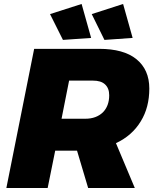

<svg xmlns="http://www.w3.org/2000/svg" viewBox="-20 -947 792 967"><path d="M689 -336C718 -383 732 -438 732 -501C732 -565 710 -614 667 -649C624 -684 561 -701 480 -701H152L12 0H220L258 -188H368L424 0H659L564 -226C618 -251 660 -288 689 -336ZM290 -349 328 -541H448C475 -541 495 -535 509 -522C523 -509 530 -491 530 -467C530 -431 519 -402 498 -381C476 -360 447 -349 410 -349ZM391 -927 232 -876 297 -746 439 -756ZM600 -927 442 -876 506 -746 648 -756Z"/></svg>

Font: Argentum Sans ExtraBold
Style: Italic
Weight: 800
Italic angle: -11.3°
Designer: Julieta Ulanovsky
Foundry: Julieta Ulanovsky
Version: Version 5.001;February 15, 2019;FontCreator 11.5.0.2425 64-b